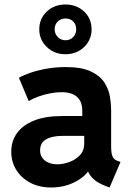

<svg xmlns="http://www.w3.org/2000/svg" viewBox="-20 -830 586 858"><path d="M208 7.8Q155.3 7.8 115.2 -13.4Q75.2 -34.7 52.7 -70.8Q30.3 -106.9 30.3 -152.3Q30.3 -199.2 55.9 -235.1Q81.5 -271 132.3 -291.3Q183.1 -311.5 257.8 -311.5H374V-222.7H258.8Q211.9 -222.7 185.5 -207Q159.2 -191.4 159.2 -158.2Q159.2 -138.2 169.2 -124.3Q179.2 -110.4 197.3 -103Q215.3 -95.7 238.3 -95.7Q259.3 -95.7 287.1 -105Q314.9 -114.3 335.7 -135Q356.4 -155.8 356.4 -189.5V-243.2L347.7 -269.5V-336.9Q347.7 -354 342.8 -368.7Q337.9 -383.3 326.9 -394.5Q315.9 -405.8 298.1 -411.9Q280.3 -418 254.9 -418Q230 -418 202.6 -412.6Q175.3 -407.2 150.6 -398.2Q126 -389.2 108.4 -377.9L64.5 -482.4Q84.5 -494.1 116.7 -505.1Q148.9 -516.1 189.2 -523.2Q229.5 -530.3 273.4 -530.3Q345.2 -530.3 386.2 -510.7Q427.2 -491.2 446.5 -461.2Q465.8 -431.2 471.2 -398.4Q476.6 -365.7 476.6 -338.9V-175.8Q476.6 -146 482.7 -131.1Q488.8 -116.2 506.8 -110.4L518.6 -106.4L469.7 7.8L454.1 2Q411.1 -14.2 391.6 -35.9Q372.1 -57.6 369.1 -79.1L394.5 -62.5H351.6L380.9 -76.2Q364.3 -43 316.6 -17.6Q269 7.8 208 7.8ZM272.4 -587.7Q222.6 -587.7 189.1 -620Q155.5 -652.3 155.5 -698.8Q155.5 -746.9 189.1 -778.4Q222.6 -809.9 272.4 -809.9Q322.5 -809.9 355.9 -778.4Q389.3 -746.9 389.3 -698.8Q389.3 -652.3 356 -620Q322.7 -587.7 272.4 -587.7ZM272.4 -650.1Q293.8 -650.1 307.2 -664.5Q320.6 -679 320.6 -699.3Q320.6 -720.4 307.2 -734Q293.9 -747.5 272.4 -747.5Q252.6 -747.5 238.4 -734.1Q224.2 -720.7 224.2 -698.8Q224.2 -679 238.4 -664.5Q252.6 -650.1 272.4 -650.1Z"/></svg>

Font: Reddit Sans
Style: Regular
Weight: 400
Designer: Stephen Hutchings
Foundry: Reddit
Version: Version 1.014